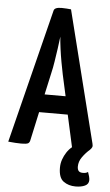

<svg xmlns="http://www.w3.org/2000/svg" viewBox="-60 -741 557 975"><g transform="rotate(5 218.5 -253.5)"><path d="M363 195Q327 195 301.5 176.5Q276 158 276 107Q276 85 283 65Q290 45 301.5 27.5Q313 10 328 -2L292 -165H146L114 -18Q112 -8 105 -3Q98 2 67 2Q58 2 39.5 1Q21 0 3 -2L174 -684Q177 -702 214 -702Q227 -702 240 -701Q253 -700 262 -699L430 -29Q433 -18 430.5 -11.5Q428 -5 420 3Q400 20 383 43.5Q366 67 366 93Q366 108 372.5 115.5Q379 123 394 123Q402 123 408.5 121.5Q415 120 420 116Q424 126 427 137.5Q430 149 430 157Q430 177 411 186Q392 195 363 195ZM166 -257H273L249 -366Q243 -395 237 -428Q231 -461 226.5 -494.5Q222 -528 220 -556Q217 -528 212 -494.5Q207 -461 202 -428Q197 -395 190 -366Z"/></g></svg>

Font: Yanone Kaffeesatz ExtraLight SemiBold
Style: Regular
Weight: 600
Version: Version 2.003